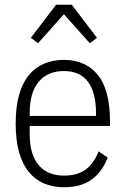

<svg xmlns="http://www.w3.org/2000/svg" viewBox="-20 -776 529 808"><path d="M249 12Q204 12 166.5 -3.5Q129 -19 102 -51.5Q75 -84 60.5 -134.5Q46 -185 46 -256Q46 -327 60.5 -377.5Q75 -428 102 -460.5Q129 -493 166.5 -508.5Q204 -524 249 -524Q340 -524 391.5 -461Q443 -398 443 -261V-246H105V-211Q105 -126 142.5 -81.5Q180 -37 249 -37Q306 -37 340.5 -62.5Q375 -88 395 -139L433 -113Q411 -54 366.5 -21Q322 12 249 12ZM249 -477Q180 -477 142.5 -431.5Q105 -386 105 -301V-288H384V-301Q384 -386 350.5 -431.5Q317 -477 249 -477ZM282 -756 388 -617 358 -594 249 -716 140 -594 110 -617 216 -756Z"/></svg>

Font: IBM Plex Sans Cond Light
Style: Regular
Weight: 300
Width: 3
Designer: Mike Abbink, Paul van der Laan, Pieter van Rosmalen
Foundry: Bold Monday
Version: Version 1.3